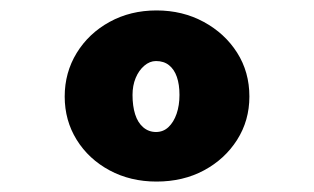

<svg xmlns="http://www.w3.org/2000/svg" viewBox="-20 -741 602 368"><path d="M280 -393Q230 -393 190 -414.5Q150 -436 127 -473Q104 -510 104 -556Q104 -602 127 -639.5Q150 -677 190 -699Q230 -721 280 -721Q330 -721 370.5 -699Q411 -677 434.5 -640Q458 -603 458 -556Q458 -510 434.5 -473Q411 -436 371 -414.5Q331 -393 280 -393ZM279 -488Q293 -488 303 -497.5Q313 -507 318.5 -523Q324 -539 324 -559Q324 -579 319 -593.5Q314 -608 304 -616Q294 -624 279 -624Q267 -624 256.5 -615Q246 -606 240 -591.5Q234 -577 234 -559Q234 -538 239 -522Q244 -506 254.5 -497Q265 -488 279 -488Z"/></svg>

Font: Lexend Mega Black
Style: Regular
Weight: 900
Version: Version 1.007